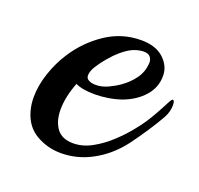

<svg xmlns="http://www.w3.org/2000/svg" viewBox="-82 -487 606 586"><g transform="rotate(20 221.0 -194.0)"><path d="M267 -14Q221 10 170 10Q127 10 90 -11Q53 -32 40 -78Q34 -99 34 -122Q34 -160 47.5 -200.5Q61 -241 83 -275Q117 -328 169 -363Q221 -398 284 -398Q331 -398 357 -374Q383 -350 383 -318Q383 -280 357.5 -251.5Q332 -223 291 -208Q271 -201 248.5 -197.5Q226 -194 206 -194Q165 -194 143 -205Q124 -156 124 -115Q124 -78 141 -54.5Q158 -31 195 -31Q226 -31 256.5 -48Q287 -65 313.5 -90Q340 -115 358 -138Q372 -155 382 -170Q392 -185 403 -204.5Q414 -224 429 -253Q433 -260 436 -260Q442 -260 442 -244Q442 -235 439.5 -224.5Q437 -214 431 -203Q417 -178 397.5 -148.5Q378 -119 358 -92Q340 -68 317 -48Q294 -28 267 -14ZM176 -227Q181 -224 187 -223Q193 -222 199 -222Q219 -222 239 -231.5Q259 -241 273 -251Q296 -267 312 -289Q328 -311 330 -339Q331 -351 324.5 -359.5Q318 -368 302 -368Q294 -368 282 -365Q266 -361 250 -350Q234 -339 219 -324Q214 -319 201.5 -304.5Q189 -290 178 -272.5Q167 -255 167 -242Q167 -231 176 -227Z"/></g></svg>

Font: Playball
Style: Regular
Weight: 400
Designer: Robert E. Leuschke
Foundry: Robert E. Leuschke
Version: Version 1.010